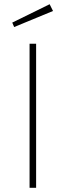

<svg xmlns="http://www.w3.org/2000/svg" viewBox="-20 -889 311 909"><path d="M151 -682V0H120V-682ZM215 -869 231 -837 47 -761 38 -782Z"/></svg>

Font: Firava
Style: Regular
Weight: 400
Designer: Carrois Corporate & Edenspiekermann AG
Foundry: Greg Finn Gibson
Version: Version 5.000